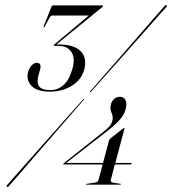

<svg xmlns="http://www.w3.org/2000/svg" viewBox="-20 -721 671 749"><path d="M405 -172Q407.5 -179 410 -180.5L460 -219.5Q463.5 -222 465 -222Q466.5 -222 465.5 -219L430 -85.5H491.5Q494 -85.5 493.5 -82.5Q492.5 -79.5 489.5 -79.5H428L412.5 -20Q410 -11 418.5 -9L449.5 -4Q452.5 -4 451.5 -2.5Q451 -0.5 448.5 -0.5H318Q314.5 -0.5 315.5 -2Q316 -4 319 -4L352.5 -9Q362 -10.5 364.5 -20L380.5 -79.5H228.5Q226.5 -79.5 227 -81.5Q227.5 -83.5 229 -84.5L382.5 -206Q397 -217.5 406 -227.2Q415 -237 418 -249Q422.5 -266 415.2 -281Q408 -296 413 -315Q416.5 -327.5 426 -335.5Q435.5 -343.5 448.5 -343.5Q463 -343.5 469.5 -330.5Q476 -317.5 470 -294.5Q464 -272.5 446.2 -252.8Q428.5 -233 397.5 -209L238.5 -85.5H382ZM335 -363Q333 -360 331.5 -362Q329.5 -363 332.5 -365.5Q336.5 -370 358.8 -395.5Q381 -421 413.5 -458.2Q446 -495.5 481.5 -536.2Q517 -577 548.5 -613.2Q580 -649.5 600.2 -672.8Q620.5 -696 622 -697.5Q626 -703 630 -700Q633.5 -697 628 -692Q626.5 -691 606 -668Q585.5 -645 553.8 -609Q522 -573 486 -532.5Q450 -492 417 -455Q384 -418 361.8 -392.8Q339.5 -367.5 335 -363ZM304 -333Q306 -336 308 -335Q310 -334 306 -330.5Q302.5 -326.5 280.2 -300.8Q258 -275 225.2 -237.5Q192.5 -200 156.8 -158.8Q121 -117.5 89.2 -80.8Q57.5 -44 36.8 -20.2Q16 3.5 14.5 5Q10.5 10 7 7.5Q3.5 4.5 9 -0.5Q10 -2 30.8 -25.5Q51.5 -49 83.8 -85.2Q116 -121.5 152.2 -162.5Q188.5 -203.5 221.8 -240.8Q255 -278 277.5 -303.5Q300 -329 304 -333ZM309 -451.5Q299 -411 261.5 -387.2Q224 -363.5 174.5 -363.5Q124.5 -363.5 103 -386Q81.5 -408.5 89.5 -439.5Q94.5 -457 104 -466.5Q113.5 -476 123.5 -476Q143.5 -476 136 -448.5L129.5 -424.5Q122.5 -397.5 133.2 -383.5Q144 -369.5 177 -369.5Q205.5 -369.5 228.2 -389.8Q251 -410 263 -454.5Q274 -494.5 258.5 -518.2Q243 -542 208.5 -542H193Q189 -542 190 -544.5Q190 -546 193.5 -549L326.5 -660.5H185Q178 -660.5 173.5 -652L154 -616.5Q152 -614.5 151 -614.5Q149 -614.5 150 -617.5L180 -693Q183 -700 188 -700H379Q382.5 -700 381.5 -697Q380.5 -694.5 377.5 -692L200 -547.5H210.5Q267.5 -547.5 293.8 -522Q320 -496.5 309 -451.5Z"/></svg>

Font: Fraunces 144pt S000 Light
Style: Italic
Weight: 300
Italic angle: -16°
Version: Version 1.000; ttfautohint (v1.8.3)